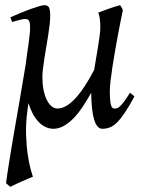

<svg xmlns="http://www.w3.org/2000/svg" viewBox="-20 -477 553 741"><path d="M349.6 -244.1Q354 -270 357.9 -294.2Q361.8 -318.4 364.5 -338.9Q367.2 -359.4 367.2 -371.1Q367.2 -386.7 365.5 -402.8Q363.8 -418.9 358.9 -428.2Q367.7 -431.6 378.2 -435.5Q388.7 -439.5 399.9 -443.4Q411.1 -447.3 422.4 -450.9Q433.6 -454.6 443.8 -457Q447.8 -451.7 450.2 -447Q452.6 -442.4 454.1 -438Q451.2 -423.8 446.3 -399.4Q441.4 -375 435.8 -345.5Q430.2 -315.9 424.6 -283.7Q418.9 -251.5 414.3 -221.2Q409.7 -190.9 406.7 -165.5Q403.8 -140.1 403.8 -124Q403.8 -102.1 405.3 -88.9Q406.7 -75.7 409.2 -68.8Q411.6 -62 414.8 -60.1Q418 -58.1 421.9 -58.1Q426.8 -58.1 431.4 -59.3Q436 -60.5 442.6 -66.4Q449.2 -72.3 458.5 -84.7Q467.8 -97.2 481.9 -119.1L499 -105Q478.5 -67.4 462.4 -43.2Q446.3 -19 432.1 -4.9Q418 9.3 404.1 14.6Q390.1 20 375 20Q333.5 20 332 -119.1Q314.9 -88.4 297.6 -62.7Q280.3 -37.1 262 -18.8Q243.7 -0.5 224.6 9.8Q205.6 20 186 20Q169.9 20 155.3 12.9Q140.6 5.9 128.4 -7.1Q116.2 -20 106.4 -38.3Q96.7 -56.6 89.8 -79.1L85.9 -50.8Q79.1 -0.5 80.6 43.2Q82 86.9 87.2 120.6Q92.3 154.3 98.4 176.5Q104.5 198.7 106.9 205.1Q99.6 208 87.4 213.1Q75.2 218.3 62 224.1Q48.8 230 37.1 235.6Q25.4 241.2 19.5 244.1L3.4 230Q6.8 202.1 12.5 166.5Q18.1 130.9 24.7 90.8Q31.2 50.8 38.8 8.3Q46.4 -34.2 53.5 -75.9Q60.5 -117.7 67.1 -156.5Q73.7 -195.3 79.1 -228Q81.1 -247.1 84.2 -266.8Q87.4 -286.6 89.8 -305.2Q92.3 -323.7 94.2 -340.8Q96.2 -357.9 96.2 -371.1Q96.2 -382.3 94.7 -388.9Q93.3 -395.5 90.6 -398.7Q87.9 -401.9 84.5 -402.8Q81.1 -403.8 77.1 -403.8Q72.3 -403.8 64 -402.1Q55.7 -400.4 47.4 -397.9Q37.6 -395.5 26.9 -392.1L20 -410.2Q40.5 -419.4 61.3 -428Q82 -436.5 100.1 -442.9Q118.2 -449.2 131.6 -453.1Q145 -457 150.9 -457Q164.6 -457 169.2 -447.8Q173.8 -438.5 173.8 -416Q173.8 -401.9 171.6 -382.3Q169.4 -362.8 166 -341.1Q162.6 -319.3 158.7 -296.4Q154.8 -273.4 151.4 -252Q147.9 -230.5 145.8 -211.9Q143.6 -193.4 143.6 -180.2Q143.6 -153.3 147.9 -130.9Q152.3 -108.4 160.2 -92.3Q168 -76.2 178.7 -67.1Q189.5 -58.1 202.1 -58.1Q220.2 -58.1 240.5 -71Q260.7 -84 282.7 -111.1Q304.7 -138.2 328.6 -180.2Q335.9 -192.9 343.3 -207Q346.2 -224.6 349.6 -244.1Z"/></svg>

Font: Gentium Plus Viet
Style: Italic
Weight: 400
Italic angle: -8°
Designer: J. Victor Gaultney, Annie Olsen, Iska Routamaa, Becca Hirsbrunner
Foundry: SIL International
Version: Version 5.000